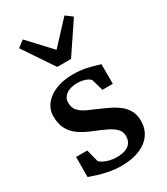

<svg xmlns="http://www.w3.org/2000/svg" viewBox="-215 -969 930 1071"><g transform="rotate(-30 249.5 -433.0)"><path d="M241.5 11Q200.5 11 161.8 3.5Q123 -4 92.5 -13.8Q62 -23.5 44.5 -30L45 -159H117L137 -81Q142.5 -72 158.5 -63.5Q174.5 -55 196.2 -49.5Q218 -44 241 -44Q278 -44 301 -53.8Q324 -63.5 334.5 -81Q345 -98.5 345 -121.5Q345 -149.5 326.5 -168.5Q308 -187.5 273.8 -204Q239.5 -220.5 192 -239.5Q145 -258.5 113 -282.2Q81 -306 64.8 -338.8Q48.5 -371.5 48.5 -416.5Q48.5 -461 75 -495Q101.5 -529 148.8 -548Q196 -567 256 -567Q301.5 -567 334.5 -560.5Q367.5 -554 390.2 -546.8Q413 -539.5 426.5 -536.5V-410H359.5L338 -484.5Q333.5 -492 321.2 -498.5Q309 -505 292 -509Q275 -513 255.5 -513Q226 -513 204 -504.2Q182 -495.5 170 -479.8Q158 -464 158 -442.5Q158 -409.5 176.5 -389.5Q195 -369.5 224.8 -356Q254.5 -342.5 287 -328.5Q319.5 -315 350.2 -299.8Q381 -284.5 405.8 -264.8Q430.5 -245 445 -217.8Q459.5 -190.5 459.5 -152.5Q459.5 -104.5 434.5 -67.8Q409.5 -31 360.5 -10Q311.5 11 241.5 11ZM205 -646.5 73 -843 115 -875.5 249.5 -731 383.5 -875 426 -843 294 -646.5Z"/></g></svg>

Font: Merriweather 20pt SemiBold
Style: Regular
Weight: 600
Version: Version 2.100